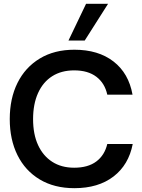

<svg xmlns="http://www.w3.org/2000/svg" viewBox="-20 -972 745 1004"><path d="M369 12Q264 12 188 -33.5Q112 -79 71.5 -160.5Q31 -242 31 -349Q31 -457 71.5 -538.5Q112 -620 188 -666Q264 -712 369 -712Q494 -712 573.5 -650.5Q653 -589 673 -477H541Q528 -537 484 -570.5Q440 -604 368 -604Q301 -604 253 -573.5Q205 -543 179 -485.5Q153 -428 153 -349Q153 -270 179 -213.5Q205 -157 253 -126Q301 -95 368 -95Q440 -95 483.5 -127.5Q527 -160 541 -219H674Q653 -110 573.5 -49Q494 12 369 12ZM338 -760 430 -952H545L423 -760Z"/></svg>

Font: Host Grotesk SemiBold
Style: Regular
Weight: 600
Designer: Doukan Karapınar
Foundry: Element Type
Version: Version 1.003